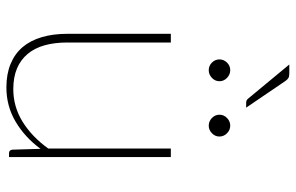

<svg xmlns="http://www.w3.org/2000/svg" viewBox="-178 -716 902 585"><g transform="rotate(90 272.5 -423.0)"><path d="M458 -493V0H446Q437 0 435.5 -10L433 -96Q398 -48.5 350.5 -20.2Q303 8 246 8Q205 8 174.2 -4.8Q143.5 -17.5 123.2 -41.2Q103 -65 92.8 -99.5Q82.5 -134 82.5 -177.5V-493H109V-177.5Q109 -139 117.5 -108.5Q126 -78 143.8 -56.8Q161.5 -35.5 188.2 -24.2Q215 -13 251 -13Q304.5 -13 350.2 -41.2Q396 -69.5 432 -119.5V-493ZM227 -641Q227 -628 216.8 -618.2Q206.5 -608.5 193.5 -608.5Q180 -608.5 170.2 -618.2Q160.5 -628 160.5 -641Q160.5 -654.5 170.2 -664.2Q180 -674 193.5 -674Q206.5 -674 216.8 -664.2Q227 -654.5 227 -641ZM395.5 -641Q395.5 -628 385.5 -618.2Q375.5 -608.5 362.5 -608.5Q349 -608.5 339 -618.2Q329 -628 329 -641Q329 -654.5 339 -664.2Q349 -674 362.5 -674Q375.5 -674 385.5 -664.2Q395.5 -654.5 395.5 -641ZM202.5 -854Q212.5 -854 217.2 -851.2Q222 -848.5 227 -841L307.5 -722.5H292.5Q284.5 -722.5 280 -728.5L176 -854Z"/></g></svg>

Font: Lato ExtraLight
Style: Regular
Weight: 275
Designer: Lukasz Dziedzic with Adam Twardoch and Botio Nikoltchev
Foundry: tyPoland Lukasz Dziedzic
Version: Version 2.015; 2015-08-06; http://www.latofonts.com/